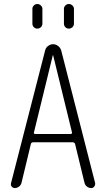

<svg xmlns="http://www.w3.org/2000/svg" viewBox="-20 -955 540 975"><path d="M152.3 -282.2Q151.4 -279.3 153.3 -276.9Q155.3 -274.4 158.2 -274.4H339.8Q342.8 -274.4 344.2 -276.9Q345.7 -279.3 345.7 -282.2L250 -673.8Q250 -674.8 249 -674.8Q248 -674.8 248 -673.8ZM55.7 0Q45.9 0 39.6 -7.3Q33.2 -14.6 36.1 -25.4L209 -698.2Q211.9 -711.9 223.6 -721.2Q235.4 -730.5 249.5 -730.5Q263.7 -730.5 275.4 -721.2Q287.1 -711.9 291 -698.2L462.9 -26.4Q464.8 -16.6 459 -8.3Q453.1 0 443.4 0Q431.6 0 421.9 -7.3Q412.1 -14.6 409.2 -26.4L361.3 -223.6Q359.4 -231.4 349.6 -232.4H148.4Q138.7 -232.4 136.7 -223.6L88.9 -25.4Q85.9 -14.6 76.2 -7.3Q66.4 0 55.7 0ZM304.7 -910.2Q304.7 -919.9 312 -927.2Q319.3 -934.6 329.6 -934.6Q339.8 -934.6 347.7 -927.2Q355.5 -919.9 355.5 -910.2V-835Q355.5 -824.2 347.7 -816.9Q339.8 -809.6 329.6 -809.6Q319.3 -809.6 312 -816.9Q304.7 -824.2 304.7 -835ZM144.5 -910.2Q144.5 -919.9 151.9 -927.2Q159.2 -934.6 169.4 -934.6Q179.7 -934.6 187.5 -927.2Q195.3 -919.9 195.3 -910.2V-835Q195.3 -824.2 187.5 -816.9Q179.7 -809.6 169.4 -809.6Q159.2 -809.6 151.9 -816.9Q144.5 -824.2 144.5 -835Z"/></svg>

Font: Rounded-X Mgen+ 1mn light
Style: Regular
Weight: 200
Designer: [Source Han Sans]
Ryoko NISHIZUKA  (kana & ideographs); Paul D. Hunt (Latin, Greek & Cyrillic); Wenlong ZHANG  (bopomofo
Version: Version 1.059.20150602